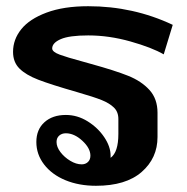

<svg xmlns="http://www.w3.org/2000/svg" viewBox="-20 -588 601 618"><path d="M148 -432Q148 -421 172.5 -412Q197 -403 242 -391L274 -382Q350 -361 392.5 -344Q435 -327 461 -298.5Q487 -270 487 -225V-147Q487 -79 436 -34.5Q385 10 289 10Q234 10 190.5 -8Q147 -26 122 -58.5Q97 -91 97 -131Q97 -171 123 -194.5Q149 -218 192 -218Q229 -218 262 -197.5Q295 -177 315.5 -146.5Q336 -116 336 -87V-80Q361 -98 361 -157V-205Q361 -228 346.5 -242Q332 -256 307 -266Q282 -276 230 -291Q143 -316 103 -331.5Q63 -347 42.5 -367.5Q22 -388 22 -421Q22 -461 48.5 -494Q75 -527 130 -547.5Q185 -568 264 -568Q409 -568 536 -508L507 -413Q469 -435 400 -454.5Q331 -474 264 -474Q203 -474 175.5 -462Q148 -450 148 -432ZM271 -87Q271 -111 245 -135Q219 -159 192 -159Q179 -159 170.5 -151.5Q162 -144 162 -131Q162 -115 174.5 -98.5Q187 -82 206 -70.5Q225 -59 243 -59Q255 -59 263 -66.5Q271 -74 271 -87Z"/></svg>

Font: KoHo
Style: Bold
Weight: 700
Designer: Cadson Demak & Katatrad Team
Foundry: Cadson Demak Co.,Ltd.
Version: Version 1.000; ttfautohint (v1.6)